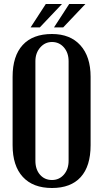

<svg xmlns="http://www.w3.org/2000/svg" viewBox="-20 -930 520 960"><path d="M240 -760Q331 -760 382 -703.5Q433 -647 433 -546V-204Q433 -99 383.5 -44.5Q334 10 240 10Q145 10 94 -45.5Q43 -101 43 -204V-546Q43 -650 93.5 -705Q144 -760 240 -760ZM240 -30Q276 -30 299.5 -57Q323 -84 323 -126V-624Q323 -666 299.5 -693Q276 -720 240 -720Q205 -720 181 -692.5Q157 -665 157 -624V-126Q157 -83 180 -56.5Q203 -30 240 -30ZM209 -910H290L179 -793H133ZM326 -910H407L296 -793H250Z"/></svg>

Font: Girassol
Style: Regular
Weight: 400
Width: 3
Designer: Liam Spradlin
Version: Version 1.004